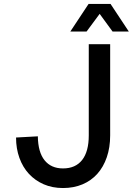

<svg xmlns="http://www.w3.org/2000/svg" viewBox="-20 -933 670 969"><path d="M298 16Q244 16 200.5 -3Q157 -22 126 -55.5Q95 -89 78 -136Q61 -183 61 -239L171 -245Q172 -165 205 -124Q238 -83 298 -83Q361 -83 394.5 -125.5Q428 -168 428 -250V-710H536V-250Q536 -189 519 -139.5Q502 -90 471 -55.5Q440 -21 396 -2.5Q352 16 298 16ZM335 -774 427 -913H538L630 -774H548L483 -863L417 -774Z"/></svg>

Font: Geist Med
Style: Regular
Weight: 400
Designer: Basement.studio, Andrés Briganti, Mateo Zaragoza
Foundry: Basement.studio, Vercel, Andrés Briganti, Guido Ferreyra, Mateo Zaragoza
Version: Version 1.401